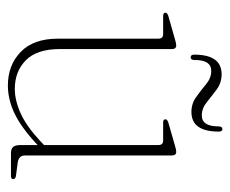

<svg xmlns="http://www.w3.org/2000/svg" viewBox="-70 -520 598 499"><g transform="rotate(90 229.5 -271.0)"><path d="M81 -122V-383Q81 -395.5 69 -395.5H22Q13.5 -395.5 13.5 -401.5Q13.5 -406 22 -409L83.5 -426.5Q93.5 -429.5 98.5 -429.5Q108 -429.5 108 -418.5V-127Q108 -67.5 137 -38.8Q166 -10 211.5 -10Q241.5 -10 275.2 -25.2Q309 -40.5 347.5 -76.5L357.5 -86V-383Q357.5 -395.5 346 -395.5H299Q290.5 -395.5 290.5 -401.5Q290.5 -406 299 -409L360 -426.5Q370 -429.5 375 -429.5Q384.5 -429.5 384.5 -418.5V-36.5Q384.5 -20 403.5 -17.5L437 -13Q446 -12 446 -5.5Q446 0 437.5 0H379Q367.5 0 362.5 -5.5Q357.5 -11 357.5 -25V-69.5L354.5 -66.5Q311.5 -26.5 275.2 -9.2Q239 8 202.5 8Q150 8 115.5 -25.2Q81 -58.5 81 -122ZM271.5 -469Q249.5 -469 232 -481.8Q214.5 -494.5 198.8 -507.5Q183 -520.5 165 -520.5Q136 -520.5 136.5 -477Q136.5 -467 129.5 -467Q122.5 -467 122.5 -476Q122.5 -547.5 173.5 -547.5Q195.5 -547.5 212.8 -534.8Q230 -522 246 -509Q262 -496 280.5 -496Q309 -496 309 -539.5Q309 -549.5 316 -549.5Q322.5 -549.5 322.5 -540Q322.5 -469 271.5 -469Z"/></g></svg>

Font: Fraunces 144pt S050 Thin
Style: Regular
Weight: 100
Version: Version 1.000; ttfautohint (v1.8.3)